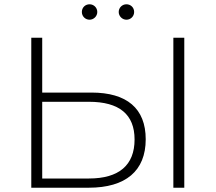

<svg xmlns="http://www.w3.org/2000/svg" viewBox="-20 -876 1006 896"><path d="M126 0H394C566 0 660 -78 660 -226C660 -370 572 -444 407 -444H177V-700H126ZM395 -401C537 -401 608 -342 608 -225C608 -105 535 -43 395 -43H177V-401ZM789 -700V0H840V-700ZM362 -820C362 -800 378 -784 398 -784C417 -784 434 -800 434 -820C434 -840 418 -856 398 -856C378 -856 362 -841 362 -820ZM534 -820C534 -800 551 -784 570 -784C590 -784 606 -800 606 -820C606 -841 590 -856 570 -856C550 -856 534 -840 534 -820Z"/></svg>

Font: Montserrat Light
Style: Regular
Weight: 300
Designer: Julieta Ulanovsky
Foundry: Julieta Ulanovsky
Version: Version 7.200